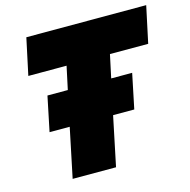

<svg xmlns="http://www.w3.org/2000/svg" viewBox="-103 -800 893 902"><g transform="rotate(-15 343.0 -349.5)"><path d="M191 -240H93L128 -409H227L251 -521H65L103 -699H686L648 -521H462L438 -409H540L505 -240H402L352 0H141Z"/></g></svg>

Font: Prompt ExtraBold
Style: Italic
Weight: 800
Italic angle: -12°
Designer: Katatrad Team
Foundry: CadsonDemak
Version: Version 1.001